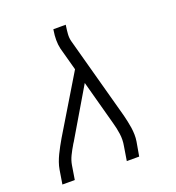

<svg xmlns="http://www.w3.org/2000/svg" viewBox="-133 -841 866 947"><g transform="rotate(-20 300.0 -367.5)"><path d="M33 0 45 -74Q48 -92 54.5 -110.5Q61 -129 69.5 -146.5Q78 -164 87.5 -181.5Q97 -199 107 -216L286 -513L253 -634Q248 -656 248 -680Q248 -704 252 -728L253 -735H318L317 -728Q314 -708 312.5 -688Q311 -668 316 -649L434 -216Q438 -199 442 -181.5Q446 -164 448.5 -146.5Q451 -129 451.5 -110.5Q452 -92 449 -74L436 0H371L383 -74Q389 -106 384.5 -138Q380 -170 371 -201L308 -433L162 -186Q161 -184 160 -182.5Q159 -181 158 -179L157 -178Q156 -176 154.5 -173.5Q153 -171 151 -169V-168Q137 -145 125.5 -121.5Q114 -98 110 -74L98 0Z"/></g></svg>

Font: Iosevka Curly Slab LtExObl
Style: Regular
Weight: 300
Width: 7
Italic angle: -9°
Monospace: yes
Designer: Belleve Invis
Foundry: Belleve Invis
Version: Version 11.1.0; ttfautohint (v1.8.3)